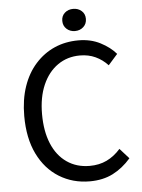

<svg xmlns="http://www.w3.org/2000/svg" viewBox="-57 -866 685 923"><g transform="rotate(-5 285.5 -404.5)"><path d="M339 12Q257 12 191.5 -28.5Q126 -69 89 -145Q52 -221 52 -328Q52 -407 73.5 -470Q95 -533 135 -577.5Q175 -622 227.5 -645Q280 -668 343 -668Q402 -668 448.5 -644Q495 -620 523 -587L478 -536Q452 -564 418.5 -579.5Q385 -595 344 -595Q283 -595 236.5 -562.5Q190 -530 164 -470.5Q138 -411 138 -330Q138 -247 163 -187Q188 -127 235 -94.5Q282 -62 345 -62Q391 -62 427.5 -79.5Q464 -97 494 -131L538 -82Q499 -37 451 -12.5Q403 12 339 12ZM331 -714Q307 -714 290.5 -729Q274 -744 274 -768Q274 -792 290.5 -806.5Q307 -821 331 -821Q355 -821 371.5 -806.5Q388 -792 388 -768Q388 -744 371.5 -729Q355 -714 331 -714Z"/></g></svg>

Font: Source Sans 3 ExtraLight
Style: Regular
Weight: 400
Version: Version 3.052;hotconv 1.1.0;makeotfexe 2.6.0